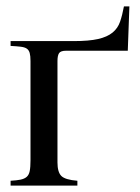

<svg xmlns="http://www.w3.org/2000/svg" viewBox="-20 -578 436 598"><path d="M378 -420H186Q169 -420 164 -412.5Q159 -405 159 -388V-72Q159 -42 171 -30Q183 -18 221 -15V0H13V-15Q32 -16 44 -18.5Q56 -21 63 -27Q70 -33 72.5 -45Q75 -57 75 -79V-388Q75 -404 72.5 -413Q70 -422 63.5 -426.5Q57 -431 44.5 -432.5Q32 -434 13 -435V-450H209Q257 -450 285.5 -456.5Q314 -463 330.5 -476.5Q347 -490 354 -510.5Q361 -531 366 -558H383Z"/></svg>

Font: STIXGeneralUnicodeRegular
Style: Regular
Weight: 400
Designer: MicroPress Inc., with final additions and corrections provided by Coen Hoffman, Elsevier (retired)
Version: Version 1.1.0